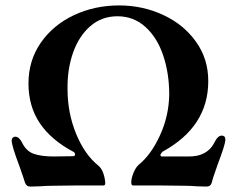

<svg xmlns="http://www.w3.org/2000/svg" viewBox="-20 -684 872 708"><path d="M72 -11Q69 -22 51 -73Q23 -147 23 -166Q23 -172 27 -176Q31 -180 36 -180Q50 -180 61 -159Q76 -127 104 -117Q132 -107 178 -107L249 -108Q253 -108 255 -110Q257 -112 257 -114Q257 -119 253 -123Q169 -167 127 -229.5Q85 -292 85 -376Q85 -461 130.5 -526.5Q176 -592 252.5 -628Q329 -664 419 -664Q506 -664 581.5 -629Q657 -594 702.5 -530.5Q748 -467 748 -385Q748 -217 580 -125Q574 -120 572 -114.5Q570 -109 576 -107H672Q746 -105 773 -163Q784 -184 798 -184Q804 -184 807.5 -180.5Q811 -177 811 -170Q811 -159 803 -134.5Q795 -110 785 -84Q781 -71 772.5 -48Q764 -25 761 -11Q757 4 741 4L707 3Q681 1 660 1L576 0H471Q464 0 464 -11Q464 -26 472 -46Q480 -66 491 -76Q537 -113 570 -185Q603 -257 604 -336Q604 -413 582 -479Q560 -545 516.5 -584.5Q473 -624 413 -624Q355 -624 313 -587.5Q271 -551 249.5 -490Q228 -429 229 -356Q229 -268 260.5 -191Q292 -114 343 -73Q354 -64 360.5 -46Q367 -28 368 -11V-8Q368 0 361 0H254L176 1Q154 1 126 3L92 4Q77 4 72 -11Z"/></svg>

Font: EB Garamond SemiBold
Style: Regular
Weight: 600
Designer: Georg Duffner and Octavio Pardo
Foundry: Georg Duffner
Version: Version 1.000